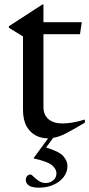

<svg xmlns="http://www.w3.org/2000/svg" viewBox="-20 -612 402 864"><path d="M175.5 -131Q175.5 -94 198.8 -75.2Q222 -56.5 260 -56.5Q282 -56.5 306 -60.5Q330 -64.5 362 -74V-60Q305.5 -26.5 275 -11Q244.5 4.5 219 8.5L187.5 52Q246.5 69.5 265 90.8Q283.5 112 283.5 135Q283.5 163 266 185.2Q248.5 207.5 219.5 220Q190.5 232.5 156.5 232.5Q123 232.5 109.5 222.5Q96 212.5 96 198Q96 188.5 101.5 181Q107 173.5 118 173.5Q122 173.5 131.2 183Q140.5 192.5 154.5 202Q168.5 211.5 185.5 211.5Q205.5 211.5 219.8 199.2Q234 187 234 167.5Q234 149 214.5 132Q195 115 132 101V98.5L196.5 10.5Q195.5 10.5 194.5 10.5Q166 10.5 140.8 -2.5Q115.5 -15.5 99.5 -44Q83.5 -72.5 83.5 -119V-448L20 -487V-494L171 -592H175.5V-512H348L340 -458H175.5Z"/></svg>

Font: Newsreader Display
Style: Regular
Weight: 400
Designer: Hugues Gentile
Foundry: Production Type
Version: Version 1.001